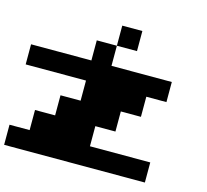

<svg xmlns="http://www.w3.org/2000/svg" viewBox="-121 -1139 1241 1153"><g transform="rotate(15 500.0 -562.5)"><path d="M625 -875H500V-1000H625ZM875 -750V-625H750V-500H625V-375H500V-250H875V-125H0V-250H125V-375H250V-500H375V-625H0V-750H375V-875H500V-750Z"/></g></svg>

Font: Press Start 2P
Style: Regular
Weight: 400
Designer: CodeMan38
Foundry: CodeMan38
Version: Version 3.000